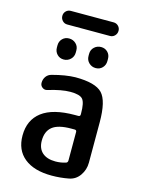

<svg xmlns="http://www.w3.org/2000/svg" viewBox="-129 -940 759 1025"><g transform="rotate(15 250.0 -428.0)"><path d="M296.9 -259.8Q224.6 -259.8 192.9 -234.4Q161.1 -209 161.1 -157.2Q161.1 -114.3 187 -91.3Q212.9 -68.4 259.8 -68.4Q289.1 -68.4 316.4 -77.1Q326.2 -80.1 326.2 -91.8V-249Q326.2 -259.8 315.4 -259.8ZM259.8 9.8Q162.1 9.8 108.4 -33.7Q54.7 -77.1 54.7 -157.2Q54.7 -243.2 115.2 -289.1Q175.8 -335 296.9 -335H315.4Q326.2 -335 326.2 -345.7V-351.6Q326.2 -410.2 310.5 -429.2Q294.9 -448.2 242.2 -448.2Q193.4 -448.2 120.1 -425.8Q105.5 -420.9 92.8 -430.2Q80.1 -439.5 80.1 -455.1Q80.1 -474.6 90.8 -489.7Q101.6 -504.9 121.1 -509.8Q193.4 -529.3 248 -530.3Q358.4 -530.3 396.5 -490.2Q434.6 -450.2 434.6 -332V-108.4Q434.6 -69.3 412.6 -37.6Q390.6 -5.9 353.5 1Q307.6 9.8 259.8 9.8ZM368.2 -791H131.8Q116.2 -791 105.5 -802.2Q94.7 -813.5 94.7 -829.1Q94.7 -844.7 105.5 -855.5Q116.2 -866.2 131.8 -866.2H368.2Q383.8 -866.2 394.5 -855.5Q405.3 -844.7 405.3 -829.1Q405.3 -813.5 394.5 -802.2Q383.8 -791 368.2 -791ZM285.2 -669.9Q285.2 -692.4 300.8 -707Q316.4 -721.7 338.4 -721.7Q360.4 -721.7 375 -707Q389.6 -692.4 389.6 -669.9V-658.2Q389.6 -635.7 375 -620.6Q360.4 -605.5 338.4 -605.5Q316.4 -605.5 300.8 -620.6Q285.2 -635.7 285.2 -658.2ZM110.4 -669.9Q110.4 -692.4 125 -707Q139.6 -721.7 161.6 -721.7Q183.6 -721.7 199.2 -707Q214.8 -692.4 214.8 -669.9V-658.2Q214.8 -635.7 199.2 -620.6Q183.6 -605.5 161.6 -605.5Q139.6 -605.5 125 -620.6Q110.4 -635.7 110.4 -658.2Z"/></g></svg>

Font: Rounded-X Mgen+ 1mn medium
Style: Regular
Weight: 500
Designer: [Source Han Sans]
Ryoko NISHIZUKA  (kana & ideographs); Paul D. Hunt (Latin, Greek & Cyrillic); Wenlong ZHANG  (bopomofo
Version: Version 1.059.20150602